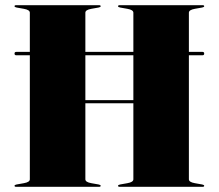

<svg xmlns="http://www.w3.org/2000/svg" viewBox="-20 -720 843 740"><path d="M309 -29Q309 -18 332 -14L360 -9Q368 -7.5 368 -4Q368 0 362 0H42Q36 0 36 -4Q36 -7.5 44 -9L72 -14Q95 -18 95 -29V-507H42.5Q36 -507 36 -513.5Q36 -520 42.5 -520H95V-671Q95 -682 72 -686L44 -691Q36 -692.5 36 -696Q36 -700 42 -700H362Q368 -700 368 -696Q368 -692.5 360 -691L332 -686Q309 -682 309 -671V-520H494V-671Q494 -682 471 -686L443 -691Q435 -692.5 435 -696Q435 -700 441 -700H761Q767 -700 767 -696Q767 -692.5 759 -691L731 -686Q708 -682 708 -671V-520H760.5Q767 -520 767 -513.5Q767 -507 760.5 -507H708V-29Q708 -18 731 -14L759 -9Q767 -7.5 767 -4Q767 0 761 0H441Q435 0 435 -4Q435 -7.5 443 -9L471 -14Q494 -18 494 -29V-322H309ZM309 -334H494V-507H309Z"/></svg>

Font: Fraunces 144pt S000 Black
Style: Regular
Weight: 900
Version: Version 1.000; ttfautohint (v1.8.3)